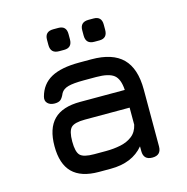

<svg xmlns="http://www.w3.org/2000/svg" viewBox="-102 -782 854 879"><g transform="rotate(-15 325.0 -342.5)"><path d="M260 0Q176 0 135 -41Q94 -82 94 -166Q94 -250 134.8 -291Q175.5 -332 260 -332H471.5Q468.5 -384.5 444 -403.8Q419.5 -423 360 -423H302Q252 -423 227.5 -416.2Q203 -409.5 193 -392Q184 -371 174.5 -363Q165 -355 146 -355Q125 -355 113 -366.8Q101 -378.5 106 -398Q121 -454.5 168.8 -480.8Q216.5 -507 302 -507H360Q460 -507 508 -459Q556 -411 556 -311V-42Q556 0 514 0Q472 0 472 -42V-64.5Q418.5 0 316 0ZM260 -84H316Q353 -84 385.5 -90.8Q418 -97.5 441.2 -115.5Q464.5 -133.5 472 -167V-248H260Q210.5 -248 194.2 -231.5Q178 -215 178 -166Q178 -116.5 194.2 -100.2Q210.5 -84 260 -84ZM227 -581Q187 -581 187 -621V-646Q187 -685 227 -685H251Q289 -685 289 -646V-621Q289 -581 251 -581ZM394 -581Q354 -581 354 -621V-646Q354 -685 394 -685H418Q456 -685 456 -646V-621Q456 -581 418 -581Z"/></g></svg>

Font: Jura Light
Style: Bold
Weight: 700
Version: Version 5.104